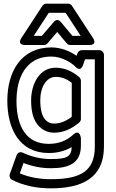

<svg xmlns="http://www.w3.org/2000/svg" viewBox="-20 -811 634 1049"><path d="M261 -502C312.5 -502 365.1 -473.6 392.3 -446.3C392.3 -446.3 418.9 -414.4 433.6 -455.7L444.7 -487H498V-10C498 125.3 419 168 258 168C193.4 168 136.4 156.8 88.2 136.1L108.6 79.4C158.6 98.9 206.9 108 258 108C349.7 108 422 85.8 422 -15V-57C422 -57 416.5 -108.9 380.1 -75.4C343.4 -41.6 299.8 -25 246 -25C125.4 -25 70 -117.1 70 -261C70 -362.4 103.3 -436.4 157.6 -473.3C185.2 -492.1 219 -502 261 -502ZM20 -261C20 -106.3 87.1 25 246 25C292.2 25 332.9 15.1 371.8 -7.4C369.3 46.2 344.6 58 258 58C205.7 58 154.8 46.6 104.5 23.3C85.9 14.7 74.1 27.4 70.5 37.5L33.5 140.5C29.8 150.7 33.9 165.2 45.6 171.3C107 202.7 178.2 218 258 218C427.7 218 548 161.7 548 -10V-512C548 -522.7 538.1 -537 523 -537H427C418.1 -537 407.1 -530.8 403.4 -520.3L398.4 -506.1C363.8 -530.4 313.8 -552 261 -552C96.5 -552 20 -421.1 20 -261ZM284 -441C190.7 -441 150 -344.9 150 -263C150 -208.4 159.3 -164.3 183.1 -132.9C205.9 -102.7 238.5 -86 276 -86C324.4 -86 370.6 -105.8 413.2 -141.9C418.8 -146.7 422 -154.1 422 -161V-370C422 -377.2 418.5 -384.4 413.6 -388.7C375.2 -422.6 331.3 -441 284 -441ZM284 -391C315.1 -391 343.3 -381 372 -358.3V-172.9C339.2 -147.6 307.6 -136 276 -136C253.5 -136 237.4 -144 222.9 -163.1C209.4 -181 200 -213.6 200 -263C200 -336.5 234.7 -391 284 -391ZM375.7 -615 312.2 -691C307.4 -696.8 291.4 -711.5 274 -691.3L208.5 -615H164.2L246.5 -741H338.5L420.8 -615ZM344.8 -574C349.3 -568.6 356.6 -565 364 -565H467C515.3 -565 487.9 -603.7 487.9 -603.7L372.9 -779.7C368.6 -786.3 360.5 -791 352 -791H233C225.1 -791 216.7 -786.8 212.1 -779.7L97.1 -603.7C70.6 -563.2 118 -565 118 -565H220C226.8 -565 234.2 -568.2 239 -573.7L292.7 -636.3Z"/></svg>

Font: Fog Sans
Style: Outline
Weight: 700
Foundry: Intel Corporation
Version: Version 1.00